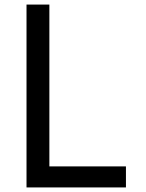

<svg xmlns="http://www.w3.org/2000/svg" viewBox="-20 -820 640 840"><path d="M96 0V-800H196V-92H531V0Z"/></svg>

Font: Victor Mono Thin
Style: Regular
Weight: 100
Monospace: yes
Designer: Rune Bjørnerås
Version: Version 1.561;gftools[0.9.30]